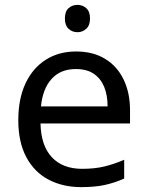

<svg xmlns="http://www.w3.org/2000/svg" viewBox="-20 -757 604 787"><path d="M298 -737Q318 -737 333.5 -723.5Q349 -710 349 -681Q349 -653 333.5 -639Q318 -625 298 -625Q276 -625 261 -639Q246 -653 246 -681Q246 -710 261 -723.5Q276 -737 298 -737ZM292 -546Q361 -546 410.5 -516Q460 -486 486.5 -431.5Q513 -377 513 -304V-251H146Q148 -160 192.5 -112.5Q237 -65 317 -65Q368 -65 407.5 -74.5Q447 -84 489 -102V-25Q448 -7 408 1.5Q368 10 313 10Q237 10 178.5 -21Q120 -52 87.5 -113.5Q55 -175 55 -264Q55 -352 84.5 -415Q114 -478 167.5 -512Q221 -546 292 -546ZM291 -474Q228 -474 191.5 -433.5Q155 -393 148 -321H421Q421 -367 407 -401Q393 -435 364.5 -454.5Q336 -474 291 -474Z"/></svg>

Font: lbangla15
Style: Book
Weight: 400
Designer: Jelle Bosma - Monotype Design Team
Foundry: Monotype Imaging Inc.
Version: Version 2.003